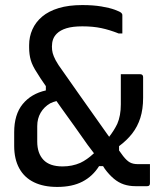

<svg xmlns="http://www.w3.org/2000/svg" viewBox="-20 -729 640 758"><path d="M228 -448Q259 -404 290.5 -359Q322 -314 351 -273.5Q380 -233 403 -200Q407 -194 411 -189Q431 -215 443 -240Q457 -272 457 -317V-436H534Q539 -436 542 -433Q545 -430 545 -425V-343Q545 -298 534 -263.5Q523 -229 502 -202Q481 -175 450 -152V-135Q461 -120 466 -113Q480 -95 492.5 -88Q505 -81 524 -81H572V-5Q572 0 569.5 3Q567 6 561 6H515Q490 6 469 -1Q448 -8 429.5 -23.5Q411 -39 394 -62Q391 -67 387 -73H371Q346 -33 305.5 -12Q265 9 206 9Q152 9 114 -9.5Q76 -28 56 -64.5Q36 -101 36 -153V-207Q36 -277 69.5 -318Q103 -359 161 -372V-389Q139 -420 126 -442Q108 -469 101.5 -491.5Q95 -514 95 -542V-551Q95 -584 108 -613Q121 -642 146.5 -663.5Q172 -685 211.5 -697Q251 -709 305 -709Q348 -709 380.5 -703.5Q413 -698 433.5 -690.5Q454 -683 459 -678Q461 -676 462 -674Q463 -672 463 -668V-597H448Q413 -611 380 -618Q347 -625 305 -625Q267 -625 242.5 -617.5Q218 -610 204 -596Q194 -586 189.5 -573.5Q185 -561 185 -545Q185 -531 188 -519.5Q191 -508 199.5 -491.5Q208 -475 228 -448ZM203 -330Q190 -327 178 -321Q154 -307 140.5 -284Q127 -261 127 -231V-170Q127 -124 151.5 -98Q176 -72 227 -72Q265 -72 297 -86Q323 -98 351 -124Q339 -139 326 -157Q302 -191 275.5 -228.5Q249 -266 222 -303Q212 -317 203 -330Z"/></svg>

Font: Code D OnePiece
Style: Regular
Weight: 400
Version: Version 1.085; ttfautohint (v1.8.4.7-5d5b);Nerd Fonts 3.0.2